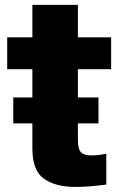

<svg xmlns="http://www.w3.org/2000/svg" viewBox="-20 -746 490 774"><path d="M33.5 -248.5V-353H110.5V-467H9V-595.5H110.5V-726.5H294V-595.5H428V-467H294V-353H377V-248.5H294V-185Q294 -143.5 307 -131.5Q320 -119.5 347 -119.5Q374.5 -119.5 408.5 -126V-2Q338.5 7.5 283.5 7.5Q203.5 7.5 157 -25.5Q110.5 -58.5 110.5 -147V-248.5Z"/></svg>

Font: Anybody ExtraBold
Style: Regular
Weight: 800
Designer: Tyler Finck
Foundry: Etcetera Type Company
Version: Version 1.010; ttfautohint (v1.8.3) -l 8 -r 50 -G 200 -x 14 